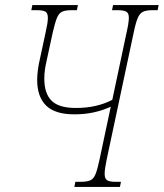

<svg xmlns="http://www.w3.org/2000/svg" viewBox="-20 -734 643 754"><path d="M272 0 276 -20H297Q322 -20 335 -26Q348 -32 355.5 -51Q363 -70 371 -108L415 -315Q385 -301 349.5 -293Q314 -285 272 -285Q196 -285 161 -319.5Q126 -354 126 -420Q126 -435 128 -452.5Q130 -470 133 -485L159 -606Q168 -645 168 -663Q168 -683 158 -688.5Q148 -694 124 -694H103L107 -714H286L282 -694H261Q237 -694 224 -688Q211 -682 203.5 -663.5Q196 -645 187 -606L163 -495Q159 -478 156.5 -461Q154 -444 154 -425Q154 -367 182.5 -338.5Q211 -310 278 -310Q360 -310 421 -342L477 -606Q481 -623 483.5 -638.5Q486 -654 486 -664Q486 -683 475.5 -688.5Q465 -694 441 -694H420L424 -714H603L599 -694H578Q555 -694 542 -688Q529 -682 521 -663.5Q513 -645 505 -606L399 -108Q395 -89 393 -75Q391 -61 391 -51Q391 -32 401 -26Q411 -20 434 -20H455L451 0Z"/></svg>

Font: Noto Serif ExtraCondensed Thin
Style: Italic
Weight: 100
Width: 2
Italic angle: -12°
Designer: Monotype Design Team
Foundry: Monotype Imaging Inc.
Version: Version 2.013